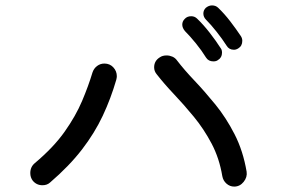

<svg xmlns="http://www.w3.org/2000/svg" viewBox="-20 -785 1040 710"><path d="M861 -606Q853 -601 845 -601Q827 -601 818 -616Q802 -641 781 -667.5Q760 -694 742 -712Q732 -722 732 -735Q732 -747 741 -756Q752 -765 764 -765Q778 -765 787 -756Q810 -734 831.5 -706Q853 -678 871 -651Q876 -643 876 -634Q876 -615 861 -606ZM786 -563Q780 -558 769 -558Q751 -558 742 -572Q726 -598 704.5 -624.5Q683 -651 664 -670Q654 -682 654 -694Q654 -706 663 -715Q672 -725 687 -725Q700 -725 709 -716Q732 -694 755 -664.5Q778 -635 796 -607Q801 -601 801 -590Q801 -572 786 -563ZM846 -95Q830 -95 817.5 -106Q805 -117 802 -134Q791 -200 762.5 -254Q734 -308 697 -353Q660 -398 623.5 -436.5Q587 -475 559 -511Q550 -522 550 -536Q550 -560 571 -573Q581 -580 596 -580Q607 -580 617.5 -575.5Q628 -571 635 -561Q661 -527 699 -487Q737 -447 776.5 -398.5Q816 -350 847.5 -288.5Q879 -227 892 -150Q895 -130 881 -112.5Q867 -95 846 -95ZM165 -110Q154 -100 137 -100Q115 -100 101 -117Q92 -129 92 -145Q92 -168 109 -182Q178 -240 219 -298Q260 -356 283.5 -411.5Q307 -467 322 -517Q327 -532 339 -541Q351 -550 366 -550Q386 -550 399 -536Q412 -522 412 -503Q412 -498 410 -490Q390 -421 360 -357Q330 -293 283 -232Q236 -171 165 -110Z"/></svg>

Font: Kiwi Maru Medium
Style: Regular
Weight: 500
Designer: Hiroki-Chan
Version: Version 1.100